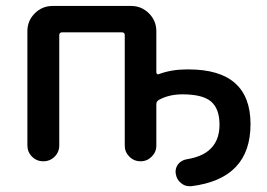

<svg xmlns="http://www.w3.org/2000/svg" viewBox="-20 -565 899 647"><path d="M421.9 -544.9Q457 -544.9 481.9 -520Q506.8 -495.1 506.8 -460V-321.3Q506.8 -317.4 509.8 -315.4Q512.7 -313.5 515.6 -315.4Q558.6 -331.1 609.4 -331.1Q612.3 -331.1 615.2 -331.1Q824.2 -331.1 824.2 -146.5Q824.2 38.1 624 62.5Q621.1 62.5 618.2 62.5Q602.5 62.5 589.8 51.8Q575.2 40 572.3 20.5Q570.3 8.8 574.7 -2Q579.1 -12.7 588.4 -19.5Q597.7 -26.4 609.4 -28.3Q656.2 -36.1 681.6 -56.6Q719.7 -86.9 719.7 -144.5Q719.7 -198.2 691.4 -222.7Q663.1 -247.1 594.7 -247.1Q549.8 -247.1 515.6 -228.5Q506.8 -223.6 506.8 -213.9V-74.2Q506.8 -52.7 491.2 -37.1Q475.6 -21.5 453.6 -21.5Q431.6 -21.5 416 -37.1Q400.4 -52.7 400.4 -74.2V-446.3Q400.4 -456.1 390.6 -456.1H189.5Q179.7 -456.1 179.7 -446.3V-75.2Q179.7 -52.7 164.1 -37.1Q148.4 -21.5 126 -21.5Q103.5 -21.5 87.9 -37.1Q72.3 -52.7 72.3 -75.2V-460Q72.3 -495.1 97.2 -520Q122.1 -544.9 157.2 -544.9Z"/></svg>

Font: Gen Jyuu GothicX Medium
Style: Regular
Weight: 500
Designer: Ryoko NISHIZUKA (kana &amp; ideographs); Paul D. Hunt (Latin, Greek &amp; Cyrillic); Wenlong ZHANG (bopomofo); Sandoll C
Version: Version 1.058.20140828